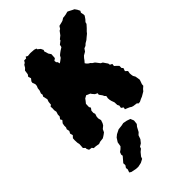

<svg xmlns="http://www.w3.org/2000/svg" viewBox="-284 -783 1167 1167"><g transform="rotate(-45 299.5 -199.0)"><path d="M107 20 84 16 66 15 59 5 39 2 32 -12V-21L20 -32L21 -46L22 -65L19 -78L18 -101L19 -117L32 -131L27 -149L35 -164L31 -182L36 -193V-209L39 -225L52 -241L45 -253L56 -268V-283L62 -302L59 -318L60 -332L59 -349L69 -356L71 -378L77 -395L75 -402L70 -424L76 -434L74 -447L81 -465L83 -483L89 -497L90 -511L83 -529L85 -540L97 -555L91 -573L100 -586L104 -614L116 -625L126 -642L136 -648L144 -661H161L167 -671L179 -664L199 -666H205L233 -664L248 -659V-653L265 -639L273 -622L269 -614L275 -595L277 -587L288 -571L286 -539L272 -529L274 -516L281 -509L284 -495L295 -502L312 -515L320 -529L331 -538L342 -546L361 -558L365 -575L386 -591L388 -598L407 -613L424 -636L434 -642L444 -658L469 -664L479 -667L495 -677H502L521 -680L539 -685L548 -681L569 -670L580 -665L590 -651L599 -633L593 -622L597 -604V-594L584 -575L572 -562L569 -550L552 -531L537 -516L529 -506L513 -493L499 -481L482 -471L470 -460L455 -454L446 -441L443 -437L422 -425L411 -413L404 -403L392 -389L398 -380L405 -373L418 -365L425 -357L439 -348L444 -342L454 -329L461 -320L473 -314L483 -299L492 -286L494 -274L508 -267L506 -251L514 -244L530 -228V-210L538 -202L531 -182L545 -169L542 -152L543 -139L545 -127L553 -113L558 -83L556 -75L548 -53L547 -40L532 -27L523 -16L506 -6L494 1L481 6L463 15H449L445 8L416 4L405 0L398 -5L380 -13L367 -18L370 -31L356 -41L359 -58L353 -69L352 -93L345 -112L342 -125L341 -139L344 -155L336 -163L331 -174L317 -193L319 -204L303 -212L291 -226L286 -234L269 -241L261 -245L243 -235L235 -224L223 -209L222 -182L228 -171L217 -156L216 -138L220 -126L214 -108L213 -94L218 -74L211 -54L204 -42L187 -28L178 -9L166 0L157 6L147 12L121 15ZM177 287 158 286 125 279 114 272 121 252 119 239 129 224 128 207 158 172 156 161 162 145 176 135 189 122 194 93 210 68 226 55 254 41 282 38 301 34 326 39 349 47 358 69 355 96 344 109 328 139 314 152 305 177 289 197 271 208 267 220 251 233 233 255 228 269 205 281Z"/></g></svg>

Font: Winky Rough ExtraBold
Style: Italic
Weight: 800
Italic angle: -8.97852°
Designer: Simon Atzbach
Foundry: typofactur
Version: Version 1.206; ttfautohint (v1.8.4.7-5d5b)